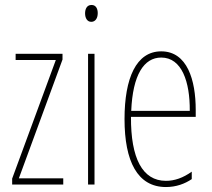

<svg xmlns="http://www.w3.org/2000/svg" viewBox="-20 -744 855 774"><path d="M235 0V-25H56L232 -504V-527H43V-502H205L29 -24V0Z M349 -724C329 -724 323 -706 323 -690C323 -672 331 -656 348 -656C364 -656 374 -670 374 -691C374 -707 368 -724 349 -724ZM361 -527H335V0H361Z M630 -537C529 -537 482 -429 482 -264C482 -94 534 10 649 10C690 10 725 -3 753 -22V-52C718 -27 684 -15 649 -15C554 -15 507 -106 508 -273H769V-301C769 -421 735 -537 630 -537ZM630 -512C713 -512 746 -414 745 -297H509C515 -442 560 -512 630 -512Z"/></svg>

Font: Noto Sans Georgian ExtraCondensed Thin
Style: Regular
Weight: 100
Width: 2
Designer: Monotype Design Team, Akaki Razmadze
Foundry: Google LLC
Version: Version 2.005